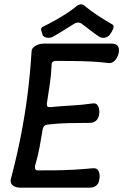

<svg xmlns="http://www.w3.org/2000/svg" viewBox="-20 -869 571 889"><path d="M530 -626Q528 -614 521.5 -602Q515 -590 505 -583Q495 -576 483 -577Q445 -582 404 -584Q363 -586 321 -586.5Q279 -587 239 -587Q229 -587 223.5 -582Q218 -577 219 -567Q217 -524 210.5 -478.5Q204 -433 197 -390Q196 -380 200 -376Q204 -372 214 -373Q264 -378 312 -380.5Q360 -383 408 -390Q428 -393 435 -376Q442 -359 439 -339Q436 -320 424.5 -310Q413 -300 394 -300Q346 -300 297.5 -299Q249 -298 199 -292Q190 -291 185 -286Q180 -281 178 -272Q171 -228 163 -186Q155 -144 142 -100Q141 -90 144 -85Q147 -80 157 -80Q199 -80 241 -80.5Q283 -81 325.5 -83.5Q368 -86 410 -90Q430 -92 437 -75.5Q444 -59 440 -39Q438 -20 426 -10Q414 0 395 0H73Q54 0 40 -10Q26 -20 30 -39Q56 -137 75.5 -235Q95 -333 107.5 -431.5Q120 -530 126 -628Q126 -641 134.5 -649.5Q143 -658 156 -662.5Q169 -667 181 -667H498Q517 -667 525 -656.5Q533 -646 530 -626ZM500 -756Q510 -750 503.5 -734.5Q497 -719 488 -708L487 -707Q482 -700 472.5 -696.5Q463 -693 454 -694Q445 -695 439 -699Q417 -714 398.5 -728.5Q380 -743 360 -758Q342 -771 322 -758Q297 -743 274.5 -728.5Q252 -714 225 -699Q213 -692 197.5 -694.5Q182 -697 177 -707V-708Q173 -719 170.5 -729.5Q168 -740 180 -746Q203 -757 232 -773Q261 -789 288.5 -807Q316 -825 335 -841Q346 -849 355.5 -849Q365 -849 373 -841Q402 -817 436 -795Q470 -773 500 -756Z"/></svg>

Font: Winky Sans
Style: Italic
Weight: 400
Italic angle: -8.97852°
Designer: Simon Atzbach
Foundry: typofactur
Version: Version 1.205